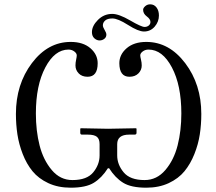

<svg xmlns="http://www.w3.org/2000/svg" viewBox="-20 -851 994 883"><path d="M438 -188Q438 -211.9 425.5 -221.9Q413.1 -231.9 383.8 -231.9H356.9Q349.1 -231.9 349.1 -240.2V-258.8L351.1 -261.2Q438 -259.3 477.1 -258.8L606 -261.2L607.9 -258.8V-240.2Q607.9 -232.4 600.1 -231.9H574.2Q519 -231.9 519 -188V-136.2Q519 -94.2 548.6 -58.6Q578.1 -22.9 645 -22.9Q701.2 -22.9 740.5 -69.1Q779.8 -115.2 796.9 -182.6Q814 -250 814 -329.1Q814 -459 770.5 -541Q727.1 -623 663.1 -623Q647.9 -623 636.5 -614.5Q625 -606 625 -596.2Q625 -590.3 628.4 -576.7Q631.8 -563 631.8 -549.8Q631.8 -528.8 616.5 -513.4Q601.1 -498 575.2 -498Q529.3 -498 528.8 -560.1Q528.8 -600.1 562.5 -629.2Q596.2 -658.2 652.8 -658.2Q757.8 -658.2 831.8 -560.5Q905.8 -462.9 905.8 -327.1Q905.8 -278.3 898.9 -233.2Q892.1 -188 874 -142.6Q856 -97.2 828.4 -63.5Q800.8 -29.8 755.9 -8.8Q710.9 12.2 652.8 12.2Q583 12.2 546.4 -10.5Q509.8 -33.2 481.9 -77.1H476.1Q448.2 -33.2 411.6 -10.5Q375 12.2 305.2 12.2Q247.1 12.2 202.1 -8.8Q157.2 -29.8 129.6 -63.5Q102.1 -97.2 84.5 -142.6Q66.9 -188 60.1 -232.9Q53.2 -277.8 53.2 -327.1Q53.2 -463.4 126.7 -560.8Q200.2 -658.2 305.2 -658.2Q362.3 -658.2 395.8 -629.2Q429.2 -600.1 429.2 -560.1Q429.2 -498 382.8 -498Q356.9 -498 342 -513.4Q327.1 -528.8 327.1 -549.8Q327.1 -563 330.1 -576.4Q333 -589.8 333 -596.2Q333 -606 321.5 -614.5Q310.1 -623 294.9 -623Q231.9 -623 188.5 -541Q145 -459 145 -329.1Q145 -249 162.1 -182.1Q179.2 -115.2 218 -69.1Q256.8 -22.9 313 -22.9Q379.9 -22.9 408.9 -58.6Q438 -94.2 438 -136.2ZM496.1 -787.1Q526.9 -787.1 578.4 -757.1Q629.9 -727.1 645 -727.1Q656.2 -727.1 664.1 -733.6Q671.9 -740.2 671.9 -750Q671.9 -763.2 655 -775.6Q638.2 -788.1 638.2 -806.2Q638.2 -814 647.7 -822.5Q657.2 -831.1 670.9 -831.1Q689 -831.1 700 -816.4Q710.9 -801.8 710.9 -779.8Q710.9 -751 691.4 -728.5Q671.9 -706.1 642.1 -706.1Q616.2 -706.1 569.1 -736.1Q522 -766.1 497.1 -766.1Q474.1 -766.1 463.6 -756.6Q453.1 -747.1 453.1 -734.9Q453.1 -726.1 461.2 -713.1Q469.2 -700.2 469.2 -691.9Q469.2 -679.7 459.7 -672.4Q450.2 -665 438 -665Q424.8 -665 413.8 -675Q402.8 -685.1 402.8 -703.1Q402.8 -731.9 430.4 -759.5Q458 -787.1 496.1 -787.1Z"/></svg>

Font: Biolilbert
Style: Regular
Weight: 400
Designer: Philipp H. Poll
Foundry: Philipp H. Poll
Version: Version 1.1.0